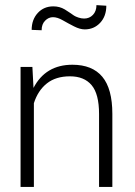

<svg xmlns="http://www.w3.org/2000/svg" viewBox="-20 -741 534 761"><path d="M61.5 -475.6H108.4L112.8 -392.6Q160.6 -484.4 267.1 -484.4Q345.7 -484.4 385.5 -436.8Q425.3 -389.2 425.3 -289.6V0H372.6V-289.1Q372.6 -368.7 343 -403.6Q313.5 -438.5 257.3 -438.5Q201.2 -438.5 165.8 -410.4Q130.4 -382.3 114.3 -332V0H61.5ZM315.9 -624.5Q296.9 -624.5 273.4 -636.5Q250 -648.4 228.8 -660.6Q207.5 -672.9 189.9 -672.9Q172.4 -672.9 158.7 -658.9Q145 -645 145 -621.1L105.5 -622.6Q105.5 -663.1 129.6 -689.5Q153.8 -715.8 191.4 -715.8Q216.3 -715.8 236.8 -703.6Q244.1 -699.2 255.9 -691.2Q267.6 -683.1 273.4 -679.2Q279.3 -675.3 290.8 -671.4Q302.2 -667.5 313.5 -667.5Q334.5 -667.5 348.4 -682.1Q362.3 -696.8 362.3 -720.7L401.4 -718.3Q401.4 -676.8 377 -650.6Q352.5 -624.5 315.9 -624.5Z"/></svg>

Font: Yantramanav Light
Style: Regular
Weight: 300
Version: Version 1.001;PS 1.0;hotconv 1.0.72;makeotf.lib2.5.5900; ttf